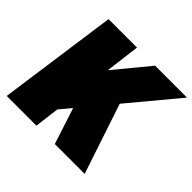

<svg xmlns="http://www.w3.org/2000/svg" viewBox="-170 -882 1064 1064"><g transform="rotate(45 362.5 -350.0)"><path d="M83 -225 475 -700H725L248 -127ZM110 -700H333L245 0H12ZM286 -317 473 -450 623 0H389Z"/></g></svg>

Font: Pathway Extreme Condensed Black
Style: Italic
Weight: 900
Width: 3
Italic angle: -8°
Version: Version 1.001;gftools[0.9.26]